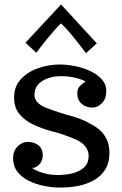

<svg xmlns="http://www.w3.org/2000/svg" viewBox="-20 -827 548 860"><path d="M251 13.2Q215.3 13.2 178 5.9Q140.6 -1.5 108.9 -17.1Q77.1 -32.7 57.9 -57.9Q38.6 -83 38.6 -118.7Q38.6 -150.4 58.6 -170.9Q78.6 -191.4 105.5 -191.4Q132.8 -191.4 152.1 -176.3Q171.4 -161.1 171.4 -132.3Q171.4 -107.4 156.7 -91.1Q142.1 -74.7 123.5 -74.7Q142.1 -61 174.1 -52Q206.1 -43 238.3 -43Q272.5 -43 304.2 -50.5Q335.9 -58.1 356.4 -76.9Q377 -95.7 377 -128.9Q377 -152.3 362.5 -170.7Q348.1 -189 324.7 -199.7Q301.3 -210.4 271.2 -221.2Q241.2 -231.9 210 -239.7Q168.9 -250.5 130.6 -268.3Q92.3 -286.1 67.6 -315.4Q43 -344.7 43 -389.2Q43 -439.5 73.5 -472.4Q104 -505.4 151.1 -521.7Q198.2 -538.1 248 -538.1Q279.3 -538.1 315.2 -531Q351.1 -523.9 383.1 -509.3Q415 -494.6 435.5 -472.2Q456.1 -449.7 456.1 -418.5Q456.1 -385.7 437.3 -365.5Q418.5 -345.2 393.1 -345.2Q365.2 -345.2 345.7 -362.1Q326.2 -378.9 326.2 -408.2Q326.2 -428.2 336.2 -439.7Q346.2 -451.2 363.3 -462.4Q314.9 -485.8 253.9 -485.8Q203.6 -485.8 168.9 -463.9Q134.3 -441.9 134.3 -401.9Q134.3 -382.8 148.7 -367.9Q163.1 -353 187 -344.2Q210.4 -335 240.5 -325Q270.5 -314.9 302.2 -306.6Q334 -297.9 364 -283.4Q394 -269 418 -252Q441.4 -234.9 455.8 -207Q470.2 -179.2 470.2 -144Q470.2 -97.7 450.9 -67.1Q431.6 -36.6 399.4 -19Q367.2 -1.5 328.6 5.9Q290 13.2 251 13.2ZM365.2 -588.9Q290.5 -688.5 253.4 -722.2Q242.2 -712.4 225.6 -693.6Q209 -674.8 191.9 -653.8Q174.8 -632.8 161.6 -615.7L142.6 -590.8L94.2 -635.7L253.4 -807.1L413.6 -632.8Z"/></svg>

Font: Trocchi
Style: Regular
Weight: 400
Designer: Vernon Adams
Foundry: Vernon Adams
Version: Version 1.101; ttfautohint (v1.8.4.7-5d5b);gftools[0.9.27]